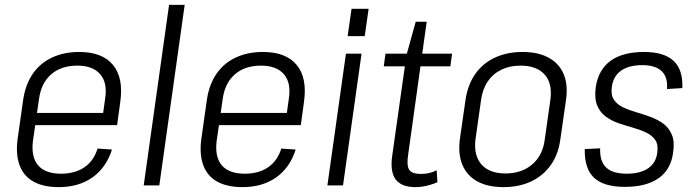

<svg xmlns="http://www.w3.org/2000/svg" viewBox="-20 -760 2843 787"><path d="M221 7Q158 7 117.5 -15.5Q77 -38 60.5 -82Q44 -126 52 -189L75 -351Q84 -413 114 -457Q144 -501 193 -524Q242 -547 305 -547Q399 -547 443 -494Q487 -441 473 -342L460 -247H112L119 -297H414L399 -270L411 -356Q421 -421 390.5 -456Q360 -491 297 -491Q231 -491 190 -455.5Q149 -420 140 -355L115 -182Q107 -116 136.5 -82Q166 -48 230 -48Q287 -48 325.5 -74Q364 -100 380 -151L439 -147Q415 -72 358.5 -32.5Q302 7 221 7Z M737 -740 633 0H569L673 -740Z M974 7Q911 7 870.5 -15.5Q830 -38 813.5 -82Q797 -126 805 -189L828 -351Q837 -413 867 -457Q897 -501 946 -524Q995 -547 1058 -547Q1152 -547 1196 -494Q1240 -441 1226 -342L1213 -247H865L872 -297H1167L1152 -270L1164 -356Q1174 -421 1143.5 -456Q1113 -491 1050 -491Q984 -491 943 -455.5Q902 -420 893 -355L868 -182Q860 -116 889.5 -82Q919 -48 983 -48Q1040 -48 1078.5 -74Q1117 -100 1133 -151L1192 -147Q1168 -72 1111.5 -32.5Q1055 7 974 7Z M1462 -540 1386 0H1322L1398 -540ZM1491 -724 1475 -612H1405L1421 -724Z M1683 7Q1625 7 1601.5 -25Q1578 -57 1588 -124L1646 -534L1684 -671H1729L1653 -126Q1646 -81 1657.5 -64Q1669 -47 1706 -47Q1722 -47 1738 -50.5Q1754 -54 1770 -62L1773 -13Q1759 -7 1744 -2.5Q1729 2 1713.5 4.5Q1698 7 1683 7ZM1560 -540H1833L1826 -488H1553Z M2044 7Q1979 7 1936.5 -16.5Q1894 -40 1875.5 -84Q1857 -128 1865 -190L1888 -350Q1897 -412 1927.5 -456Q1958 -500 2008 -523.5Q2058 -547 2122 -547Q2186 -547 2229 -523.5Q2272 -500 2290.5 -456Q2309 -412 2300 -350L2277 -190Q2269 -128 2238 -84Q2207 -40 2157.5 -16.5Q2108 7 2044 7ZM2052 -49Q2118 -49 2161.5 -86Q2205 -123 2213 -189L2236 -351Q2245 -418 2212.5 -454.5Q2180 -491 2113 -491Q2070 -491 2035.5 -474.5Q2001 -458 1979.5 -426.5Q1958 -395 1952 -351L1929 -189Q1921 -123 1953.5 -86Q1986 -49 2052 -49Z M2541 6Q2455 6 2415 -31.5Q2375 -69 2377 -149L2440 -152Q2438 -99 2464.5 -73.5Q2491 -48 2549 -48Q2604 -48 2636.5 -70Q2669 -92 2674 -134Q2679 -167 2666 -186Q2653 -205 2629 -216.5Q2605 -228 2575 -236.5Q2545 -245 2515.5 -255Q2486 -265 2462.5 -282.5Q2439 -300 2427.5 -328.5Q2416 -357 2422 -403Q2433 -475 2483 -511Q2533 -547 2620 -547Q2702 -547 2741 -510.5Q2780 -474 2777 -399L2714 -395Q2718 -444 2692 -468.5Q2666 -493 2613 -493Q2558 -493 2526 -470.5Q2494 -448 2488 -405Q2483 -372 2496 -352Q2509 -332 2533 -320.5Q2557 -309 2586.5 -300.5Q2616 -292 2646 -281Q2676 -270 2699 -253Q2722 -236 2734 -207.5Q2746 -179 2739 -134Q2730 -65 2679.5 -29.5Q2629 6 2541 6Z"/></svg>

Font: Pathway Extreme SemiCondensed ExtraLight
Style: Italic
Weight: 250
Width: 4
Italic angle: -8°
Version: Version 1.001;gftools[0.9.26]